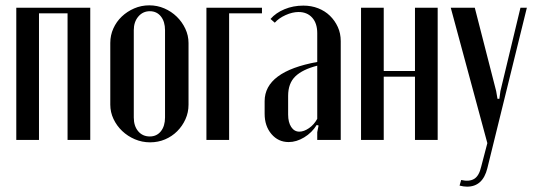

<svg xmlns="http://www.w3.org/2000/svg" viewBox="-20 -524 2006 719"><path d="M318 -495V0H233V-474H126V0H41V-495Z M539 -504Q569 -504 595.5 -492.5Q622 -481 642 -461.5Q662 -442 674 -416.5Q686 -391 686 -363V-132Q686 -103 674.5 -77.5Q663 -52 643.5 -32.5Q624 -13 598 -2Q572 9 542 9Q512 9 485 -2.5Q458 -14 437.5 -33.5Q417 -53 405 -78.5Q393 -104 393 -132V-363Q393 -392 404.5 -417.5Q416 -443 436 -462Q456 -481 482.5 -492.5Q509 -504 539 -504ZM541 -482Q515 -482 498 -462Q481 -442 481 -411V-84Q481 -52 497.5 -32.5Q514 -13 541 -13Q567 -13 582.5 -32.5Q598 -52 598 -84V-411Q598 -443 582.5 -462.5Q567 -482 541 -482Z M753 -495H961V-474H838V0H753Z M971 -145Q971 -256 1168 -292V-400Q1168 -437 1149 -458Q1130 -479 1098 -479Q1075 -479 1049.5 -467.5Q1024 -456 1009 -439L993 -453Q1013 -476 1045.5 -489.5Q1078 -503 1116 -503Q1146 -503 1171.5 -493Q1197 -483 1215.5 -465Q1234 -447 1245 -423Q1256 -399 1256 -370V0H1168V-29L1173 -54L1166 -56Q1148 -27 1119 -9.5Q1090 8 1061 8Q1022 8 996.5 -22Q971 -52 971 -98ZM1101 -31Q1118 -31 1137 -44Q1156 -57 1168 -79V-278Q1113 -264 1086 -238Q1059 -212 1059 -165V-95Q1059 -66 1070.5 -48.5Q1082 -31 1101 -31Z M1417 -495V-258H1534V-495H1619V0H1534V-237H1417V0H1332V-495Z M1758 -495 1838 -183 1843 -154H1850L1854 -183L1929 -495H1953L1805 106Q1788 175 1729 175Q1722 175 1715.5 174Q1709 173 1701 171L1707 150Q1737 157 1755.5 146Q1774 135 1782 100L1805 12L1668 -495Z"/></svg>

Font: Moniqa SemBd Heading
Style: Regular
Weight: 600
Designer: Rajesh Rajput
Foundry: Rajesh Rajput
Version: Version 1.000